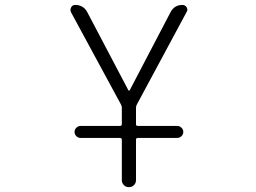

<svg xmlns="http://www.w3.org/2000/svg" viewBox="-20 -565 1040 781"><path d="M307.6 -3.9Q297.9 -3.9 290.5 -11.2Q283.2 -18.6 283.2 -28.3Q283.2 -38.1 290.5 -45.4Q297.9 -52.7 307.6 -52.7H467.8Q475.6 -52.7 475.6 -60.5V-127Q475.6 -133.8 471.7 -140.6L268.6 -515.6Q266.6 -520.5 266.6 -525.4Q266.6 -530.3 269.5 -535.2Q274.4 -544.9 286.1 -544.9Q319.3 -544.9 335 -515.6L502 -198.2Q502.9 -196.3 504.9 -196.3Q506.8 -196.3 507.8 -198.2L673.8 -515.6Q689.5 -544.9 721.7 -544.9Q733.4 -544.9 739.3 -535.2Q742.2 -530.3 742.2 -525.4Q742.2 -520.5 739.3 -516.6L537.1 -140.6Q533.2 -133.8 533.2 -127V-60.5Q533.2 -52.7 540 -52.7H701.2Q710.9 -52.7 718.3 -45.4Q725.6 -38.1 725.6 -28.3Q725.6 -18.6 718.3 -11.2Q710.9 -3.9 701.2 -3.9H540Q533.2 -3.9 533.2 3.9V168Q533.2 179.7 524.9 188Q516.6 196.3 504.4 196.3Q492.2 196.3 483.9 188Q475.6 179.7 475.6 168V3.9Q475.6 -3.9 467.8 -3.9Z"/></svg>

Font: Rounded Mgen+ 1mn light
Style: Regular
Weight: 200
Designer: [Source Han Sans]
Ryoko NISHIZUKA  (kana & ideographs); Paul D. Hunt (Latin, Greek & Cyrillic); Wenlong ZHANG  (bopomofo
Version: Version 1.059.20150602